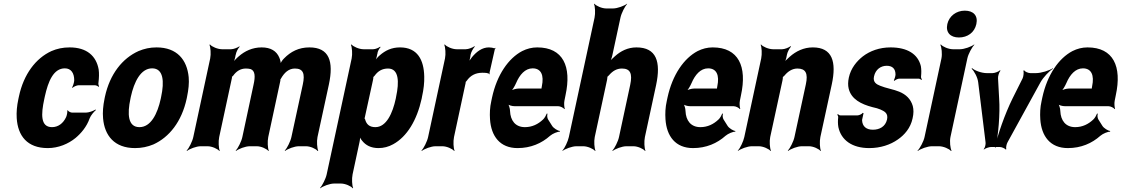

<svg xmlns="http://www.w3.org/2000/svg" viewBox="-20 -796 6104 1045"><path d="M221 -257 224 -271C242 -353 271 -424 333 -424C367 -424 384 -398 384 -359C384 -349 377 -326 372 -320L375 -318C380 -324 398 -332 408 -332H496C504 -332 513 -327 517 -323L519 -326C517 -330 514 -339 516 -347C519 -372 520 -396 517 -418C504 -491 453 -538 359 -538C322 -538 290 -531 260 -518C175 -479 109 -393 83 -271L80 -257C72 -220 69 -185 71 -153C77 -57 128 10 240 10C298 10 352 -13 391 -45C421 -70 452 -106 468 -152C474 -168 492 -189 502 -197L500 -200C488 -192 463 -183 447 -183H373C364 -183 351 -190 349 -196L346 -194C348 -188 344 -168 340 -159C324 -124 296 -104 263 -104C200 -104 203 -174 221 -257Z M551 -269 549 -259C541 -220 538 -185 541 -152C549 -58 603 10 715 10C751 10 784 3 815 -10C901 -49 969 -134 996 -259L998 -269C1006 -308 1010 -343 1007 -376C998 -470 944 -538 832 -538C796 -538 765 -531 734 -518C647 -479 578 -394 551 -269ZM857 -269 855 -259C837 -176 801 -104 739 -104C676 -104 672 -175 690 -259L692 -269C710 -351 746 -424 808 -424C870 -424 875 -352 857 -269Z M1318 -423C1328 -423 1336 -422 1344 -420C1369 -411 1370 -379 1360 -335L1299 -50C1294 -26 1275 11 1263 24L1264 26C1279 14 1316 0 1339 0H1378C1401 0 1432 14 1441 26L1443 24C1437 11 1435 -26 1440 -50L1506 -357C1505 -358 1507 -365 1506 -366L1504 -362C1505 -362 1509 -367 1509 -368C1527 -400 1551 -423 1585 -423C1630 -423 1641 -396 1628 -336L1566 -50C1561 -26 1542 11 1530 24L1531 26C1546 14 1583 0 1606 0H1646C1669 0 1700 14 1709 26L1712 24C1706 11 1703 -26 1708 -50L1770 -336C1797 -462 1772 -538 1664 -538C1606 -538 1562 -515 1526 -478C1516 -469 1506 -452 1504 -443H1508C1510 -452 1505 -472 1500 -483C1485 -518 1454 -538 1404 -538C1354 -538 1312 -518 1279 -489C1267 -479 1251 -462 1245 -452L1248 -450C1254 -461 1260 -480 1262 -495L1263 -498C1265 -512 1276 -534 1284 -541L1283 -544C1274 -537 1251 -528 1238 -528H1188C1165 -528 1132 -542 1123 -554L1120 -552C1126 -539 1129 -502 1124 -478L1032 -50C1027 -26 1008 11 996 24L997 26C1012 14 1049 0 1072 0H1110C1133 0 1165 14 1174 26L1176 24C1170 11 1168 -26 1173 -50L1240 -361C1241 -364 1244 -378 1242 -379L1238 -376C1240 -375 1247 -382 1249 -384C1266 -408 1289 -423 1318 -423Z M2033 -500 2034 -503C2034 -514 2044 -533 2051 -539L2049 -542C2042 -536 2023 -528 2011 -528H1958C1935 -528 1903 -542 1893 -554L1890 -552C1896 -539 1899 -502 1894 -478L1758 153C1753 177 1734 214 1722 227L1723 229C1738 217 1775 203 1798 203H1836C1859 203 1891 217 1900 229L1902 227C1896 214 1894 177 1899 153L1937 -24C1940 -37 1941 -54 1938 -62L1935 -60C1936 -52 1944 -38 1951 -30C1970 -6 1998 10 2040 10C2068 10 2095 3 2120 -11C2195 -52 2249 -141 2275 -259L2277 -270C2286 -310 2290 -347 2289 -380C2287 -469 2253 -538 2157 -538C2111 -538 2077 -521 2047 -495C2036 -486 2023 -470 2018 -461L2020 -460C2026 -469 2031 -487 2033 -500ZM2023 -104C1990 -104 1974 -120 1967 -147C1966 -149 1962 -155 1961 -154L1964 -151C1965 -152 1967 -165 1968 -168L2010 -360C2011 -363 2013 -377 2012 -378L2009 -375C2010 -374 2017 -382 2019 -384C2037 -409 2060 -423 2092 -423C2152 -423 2153 -349 2136 -270L2134 -259C2117 -180 2083 -104 2023 -104Z M2645 -391 2646 -393C2644 -395 2644 -399 2645 -403L2673 -527C2673 -529 2676 -532 2677 -533L2676 -536C2675 -535 2672 -533 2670 -533C2663 -536 2650 -538 2641 -538C2604 -538 2574 -515 2549 -485C2541 -474 2529 -458 2525 -449L2528 -448C2534 -457 2538 -475 2540 -488L2541 -497C2543 -511 2556 -534 2564 -542L2563 -545C2553 -537 2529 -528 2515 -528H2465C2442 -528 2410 -542 2401 -554L2398 -552C2404 -539 2407 -502 2402 -478L2310 -50C2305 -26 2286 11 2274 24L2275 26C2290 14 2327 0 2350 0H2388C2411 0 2443 14 2452 26L2454 24C2448 11 2446 -26 2451 -50L2512 -334C2513 -337 2516 -350 2514 -351L2511 -348C2512 -347 2519 -354 2520 -356C2540 -385 2568 -400 2605 -400C2618 -400 2640 -400 2645 -391Z M2904 -538C2875 -538 2848 -531 2822 -518C2748 -479 2685 -390 2658 -265L2654 -246C2646 -211 2645 -178 2647 -147C2653 -55 2701 10 2797 10C2869 10 2928 -16 2974 -57C2988 -69 3015 -80 3026 -79L3028 -83C3016 -84 2993 -98 2985 -111L2963 -146C2958 -154 2957 -169 2960 -177L2956 -178C2953 -170 2944 -153 2936 -146C2909 -120 2876 -104 2837 -104C2785 -104 2758 -140 2756 -192C2756 -206 2749 -226 2744 -233L2743 -229C2750 -223 2767 -218 2781 -218H3018C3030 -218 3047 -209 3052 -202L3054 -204C3051 -212 3049 -234 3052 -248L3058 -278C3092 -434 3045 -538 2904 -538ZM2929 -326 2928 -320C2927 -317 2926 -311 2928 -310L2930 -312C2929 -314 2925 -314 2923 -314H2802C2789 -314 2768 -308 2758 -301L2759 -297C2769 -305 2782 -328 2789 -344C2808 -389 2838 -424 2879 -424C2925 -424 2942 -387 2929 -326Z M3365 -423C3411 -423 3423 -395 3410 -334L3349 -50C3344 -26 3325 11 3313 24L3314 26C3329 14 3366 0 3389 0H3428C3451 0 3482 14 3491 26L3493 24C3487 11 3485 -26 3490 -50L3551 -333C3578 -460 3553 -538 3444 -538C3397 -538 3358 -518 3327 -490C3315 -480 3299 -464 3293 -455L3297 -453C3303 -463 3310 -481 3313 -496L3357 -700C3362 -724 3381 -761 3393 -774V-776C3378 -764 3340 -750 3317 -750H3279C3256 -750 3224 -764 3215 -776L3213 -774C3219 -761 3221 -724 3216 -700L3076 -50C3071 -26 3053 11 3041 24V26C3056 14 3094 0 3117 0H3155C3178 0 3210 14 3219 26L3221 24C3215 11 3212 -26 3217 -50L3284 -361C3285 -365 3287 -380 3285 -381L3283 -377C3285 -376 3293 -385 3295 -387C3314 -409 3336 -423 3365 -423Z M3859 -538C3830 -538 3803 -531 3777 -518C3703 -479 3640 -390 3613 -265L3609 -246C3601 -211 3600 -178 3602 -147C3608 -55 3656 10 3752 10C3824 10 3883 -16 3929 -57C3943 -69 3970 -80 3981 -79L3983 -83C3971 -84 3948 -98 3940 -111L3918 -146C3913 -154 3912 -169 3915 -177L3911 -178C3908 -170 3899 -153 3891 -146C3864 -120 3831 -104 3792 -104C3740 -104 3713 -140 3711 -192C3711 -206 3704 -226 3699 -233L3698 -229C3705 -223 3722 -218 3736 -218H3973C3985 -218 4002 -209 4007 -202L4009 -204C4006 -212 4004 -234 4007 -248L4013 -278C4047 -434 4000 -538 3859 -538ZM3884 -326 3883 -320C3882 -317 3881 -311 3883 -310L3885 -312C3884 -314 3880 -314 3878 -314H3757C3744 -314 3723 -308 3713 -301L3714 -297C3724 -305 3737 -328 3744 -344C3763 -389 3793 -424 3834 -424C3880 -424 3897 -387 3884 -326Z M4320 -423C4365 -423 4379 -397 4366 -337L4304 -50C4299 -26 4280 11 4268 24L4269 26C4284 14 4321 0 4344 0H4383C4406 0 4437 14 4446 26L4448 24C4442 11 4440 -26 4445 -50L4507 -336C4534 -460 4510 -538 4404 -538C4354 -538 4312 -517 4278 -487C4266 -477 4249 -460 4243 -450L4247 -448C4253 -459 4260 -478 4262 -493L4263 -498C4265 -511 4277 -534 4285 -542L4283 -545C4274 -537 4250 -528 4237 -528H4187C4164 -528 4131 -542 4122 -554L4120 -552C4126 -539 4128 -502 4123 -478L4031 -50C4026 -26 4008 11 3996 24V26C4011 14 4049 0 4072 0H4110C4133 0 4165 14 4174 26L4176 24C4170 11 4167 -26 4172 -50L4239 -359C4240 -362 4242 -378 4240 -379L4237 -375C4239 -374 4248 -383 4250 -385C4268 -407 4292 -423 4320 -423Z M4731 -90C4696 -90 4673 -107 4672 -143C4674 -152 4678 -173 4680 -180L4676 -182C4671 -175 4656 -168 4647 -168H4554C4548 -168 4543 -172 4541 -175L4537 -172C4539 -169 4543 -162 4542 -157C4540 -139 4540 -122 4543 -104C4558 -34 4617 10 4711 10C4772 10 4826 -8 4867 -37C4902 -61 4936 -99 4947 -152C4953 -178 4953 -200 4948 -219C4937 -257 4911 -282 4874 -297C4846 -309 4799 -317 4771 -329C4750 -337 4730 -349 4737 -380C4745 -418 4774 -438 4806 -438C4837 -438 4854 -422 4854 -390C4854 -382 4848 -364 4845 -358L4848 -356C4853 -361 4866 -368 4875 -368H4979C4985 -368 4992 -364 4995 -361L4998 -364C4995 -367 4992 -374 4993 -380C4995 -400 4995 -419 4992 -436C4976 -502 4918 -538 4827 -538C4767 -538 4715 -519 4676 -489C4643 -463 4611 -425 4600 -374C4595 -351 4595 -331 4599 -314C4613 -256 4667 -229 4728 -213C4746 -209 4761 -205 4772 -200C4794 -190 4815 -180 4808 -146C4799 -106 4766 -90 4731 -90Z M5153 -50 5245 -478C5250 -502 5270 -539 5283 -552L5282 -554C5267 -542 5228 -528 5205 -528H5166C5143 -528 5110 -542 5101 -554L5098 -552C5105 -539 5109 -502 5104 -478L5012 -50C5007 -26 4987 11 4974 24L4975 26C4990 14 5029 0 5052 0H5091C5114 0 5147 14 5156 26L5159 24C5152 11 5148 -26 5153 -50ZM5199 -592C5246 -592 5284 -619 5294 -665C5304 -711 5278 -738 5231 -738C5185 -738 5146 -709 5136 -665C5126 -619 5153 -592 5199 -592Z M5418 -260 5412 -370C5411 -381 5418 -404 5425 -411L5423 -414C5416 -406 5393 -398 5382 -398H5351C5322 -398 5285 -412 5271 -425L5268 -422C5282 -410 5301 -375 5304 -348L5344 -22C5346 -12 5341 9 5334 16L5335 18C5341 12 5363 4 5374 4H5421C5432 4 5450 12 5454 18L5457 16C5454 9 5458 -12 5464 -22L5643 -348C5658 -375 5691 -410 5711 -422V-425C5691 -412 5647 -398 5618 -398H5588C5577 -398 5557 -406 5554 -414L5550 -411C5553 -404 5551 -381 5546 -370L5491 -260C5449 -175 5409 -60 5395 7H5399C5413 -60 5424 -175 5418 -260Z M5899 -538C5870 -538 5843 -531 5817 -518C5743 -479 5680 -390 5653 -265L5649 -246C5641 -211 5640 -178 5642 -147C5648 -55 5696 10 5792 10C5864 10 5923 -16 5969 -57C5983 -69 6010 -80 6021 -79L6023 -83C6011 -84 5988 -98 5980 -111L5958 -146C5953 -154 5952 -169 5955 -177L5951 -178C5948 -170 5939 -153 5931 -146C5904 -120 5871 -104 5832 -104C5780 -104 5753 -140 5751 -192C5751 -206 5744 -226 5739 -233L5738 -229C5745 -223 5762 -218 5776 -218H6013C6025 -218 6042 -209 6047 -202L6049 -204C6046 -212 6044 -234 6047 -248L6053 -278C6087 -434 6040 -538 5899 -538ZM5924 -326 5923 -320C5922 -317 5921 -311 5923 -310L5925 -312C5924 -314 5920 -314 5918 -314H5797C5784 -314 5763 -308 5753 -301L5754 -297C5764 -305 5777 -328 5784 -344C5803 -389 5833 -424 5874 -424C5920 -424 5937 -387 5924 -326Z"/></svg>

Font: Asimov
Style: EdgeExtremeIt
Weight: 500
Designer: Google
Version: Version 2.000980: 2014